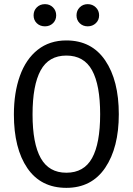

<svg xmlns="http://www.w3.org/2000/svg" viewBox="-20 -895 640 926"><path d="M300 11Q177 11 112 -84Q47 -179 47 -343Q47 -448 76 -529Q105 -610 162 -655Q219 -700 300 -700Q422 -700 487.5 -603.5Q553 -507 553 -344Q553 -183 487.5 -86Q422 11 300 11ZM300 -627Q215 -627 176 -555.5Q137 -484 137 -343Q137 -203 176.5 -132.5Q216 -62 300 -62Q385 -62 424 -132.5Q463 -203 463 -344Q463 -485 424 -556Q385 -627 300 -627ZM142 -821Q142 -844 157.5 -859.5Q173 -875 197 -875Q220 -875 235.5 -859.5Q251 -844 251 -821Q251 -798 235.5 -783Q220 -768 197 -768Q173 -768 157.5 -783Q142 -798 142 -821ZM349 -821Q349 -844 364.5 -859.5Q380 -875 403 -875Q426 -875 442 -859.5Q458 -844 458 -821Q458 -798 442 -783Q426 -768 403 -768Q380 -768 364.5 -783Q349 -798 349 -821Z"/></svg>

Font: Fira Mono
Style: Regular
Weight: 400
Designer: Carrois Corporate & Edenspiekermann AG
Foundry: Carrois Corporate GbR & Edenspiekermann AG
Version: Version 3.206